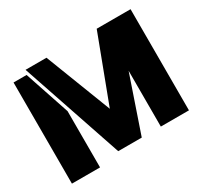

<svg xmlns="http://www.w3.org/2000/svg" viewBox="-148 -917 1232 1159"><g transform="rotate(-30 467.5 -337.5)"><path d="M470 -247 293 -705H147L386 0H550L683 -389V0H879V-705H643ZM46 30H242V-362L137 -675H46Z"/></g></svg>

Font: Poppins STUK1
Style: Regular
Weight: 400
Designer: Jonny Pinhorn (original), Sammy Jo Hughes (modified version)
Foundry: Type Mafia
Version: Version 1.002;hotconv 1.0.109;makeotfexe 2.5.65596